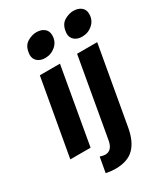

<svg xmlns="http://www.w3.org/2000/svg" viewBox="-221 -838 974 1116"><g transform="rotate(-30 266.0 -280.0)"><path d="M240 -512H105L14 0H150ZM115 -661Q113 -649 113 -644Q113 -616 132.5 -599.5Q152 -583 183 -583Q224 -583 254 -609.5Q284 -636 284 -678Q284 -707 264 -723Q244 -739 212 -739Q183 -739 152.5 -721.5Q122 -704 115 -661ZM215 179Q297 179 340 136Q383 93 398 7L490 -512H355L262 15Q251 78 204 78Q191 78 170 71L152 172Q185 179 215 179ZM363 -661Q361 -649 361 -644Q361 -616 380.5 -599.5Q400 -583 431 -583Q472 -583 502 -609.5Q532 -636 532 -678Q532 -707 512 -723Q492 -739 460 -739Q431 -739 400.5 -721.5Q370 -704 363 -661Z"/></g></svg>

Font: Geom SemiBold
Style: Bold Italic
Weight: 600
Italic angle: -10°
Version: Version 1.102